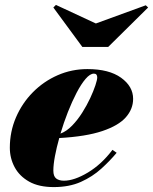

<svg xmlns="http://www.w3.org/2000/svg" viewBox="-20 -751 622 781"><path d="M370 -655.5 573 -729.5 582.5 -720.5 420 -560H315L197 -720.5L207.5 -731ZM197 -57Q197 -34 208.5 -25Q220 -16 240 -16Q282 -16 337.5 -49.2Q393 -82.5 437.5 -141.5L454.5 -129.5Q427.5 -97 392 -64.8Q356.5 -32.5 309.2 -11.2Q262 10 198.5 10Q138 10 98.5 -12.2Q59 -34.5 39.5 -71Q20 -107.5 20 -150Q20 -215.5 45 -273.5Q70 -331.5 113.8 -375.8Q157.5 -420 214.5 -445Q271.5 -470 335.5 -470Q423.5 -470 472.5 -434.8Q521.5 -399.5 521.5 -349Q521.5 -307.5 491.8 -273.8Q462 -240 395.8 -217.8Q329.5 -195.5 221 -189.5Q210 -150.5 203.5 -115.8Q197 -81 197 -57ZM362 -451.5Q346.5 -451.5 328.2 -430.2Q310 -409 291.5 -373.5Q273 -338 256 -294.8Q239 -251.5 226 -207.5Q251 -217 273.5 -240.2Q296 -263.5 314.5 -292.8Q333 -322 346.8 -351.5Q360.5 -381 368 -403.8Q375.5 -426.5 375.5 -436Q375.5 -451.5 362 -451.5Z"/></svg>

Font: Bodoni* 11pt Fatface
Style: Italic
Weight: 900
Italic angle: -13°
Version: Version 2.3